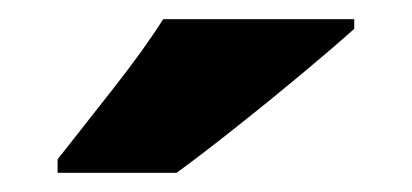

<svg xmlns="http://www.w3.org/2000/svg" viewBox="-20 -786 429 200"><path d="M349 -756Q329 -738 295.5 -710Q262 -682 226 -653.5Q190 -625 164 -606H40V-620Q65 -652 97 -692.5Q129 -733 150 -766H349Z"/></svg>

Font: Noto Sans Gujarati SemiCondensed Black
Style: Regular
Weight: 900
Width: 4
Designer: Jelle Bosma - Monotype Design Team, Universal Thirst
Foundry: Monotype Imaging Inc.
Version: Version 2.106; ttfautohint (v1.8.4.7-5d5b)